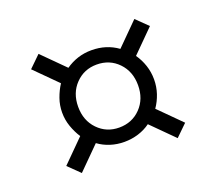

<svg xmlns="http://www.w3.org/2000/svg" viewBox="-81 -593 723 642"><g transform="rotate(-20 280.5 -272.0)"><path d="M69 -100 147 -178Q134 -198 125.5 -222Q117 -246 117 -272Q117 -298 125.5 -322Q134 -346 147 -366L69 -444L110 -484L188 -406Q208 -420 231 -427.5Q254 -435 280 -435Q333 -435 373 -406L451 -484L492 -444L414 -366Q428 -346 436 -322Q444 -298 444 -272Q444 -246 436 -222Q428 -198 414 -178L492 -100L451 -60L373 -138Q354 -124 330 -116.5Q306 -109 280 -109Q254 -109 230.5 -116.5Q207 -124 188 -138L110 -60ZM280 -160Q326 -160 356.5 -191.5Q387 -223 387 -272Q387 -321 356.5 -352.5Q326 -384 280 -384Q235 -384 204.5 -352.5Q174 -321 174 -272Q174 -223 204.5 -191.5Q235 -160 280 -160Z"/></g></svg>

Font: Spectral SC
Style: Bold
Weight: 700
Designer: Jean-Baptiste Levee
Foundry: Production Type
Version: Version 2.001